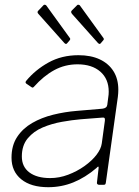

<svg xmlns="http://www.w3.org/2000/svg" viewBox="-20 -770 578 800"><path d="M382 -70Q335 -30 285.5 -10Q236 10 181 10Q109 10 68.5 -23Q28 -56 28 -113Q28 -164 51.5 -199.5Q75 -235 114 -257.5Q153 -280 201.5 -292Q250 -304 300 -308L406 -317Q425 -319 427 -333L431 -364Q432 -370 432.5 -376Q433 -382 433 -388Q433 -441 398 -471.5Q363 -502 303 -502Q251 -502 206.5 -478Q162 -454 121 -408Q118 -405 116 -405Q114 -405 111 -407L89 -422Q87 -424 86.5 -426.5Q86 -429 89 -433Q127 -479 182 -509.5Q237 -540 307 -540Q359 -540 396 -522.5Q433 -505 453 -473Q473 -441 473 -396Q473 -389 472.5 -381.5Q472 -374 471 -366L421 -9Q420 -3 418 -1.5Q416 0 411 0H393Q389 0 386 -2.5Q383 -5 384 -10L391 -71Q391 -81 382 -70ZM417 -267Q418 -275 415.5 -278Q413 -281 406 -280L316 -273Q281 -270 238.5 -262.5Q196 -255 158 -239Q120 -223 95.5 -193.5Q71 -164 71 -118Q71 -75 102.5 -51.5Q134 -28 189 -28Q227 -28 264 -42Q301 -56 332 -78Q364 -101 382.5 -125.5Q401 -150 404 -172ZM162 -749Q164 -751 168 -750Q172 -749 173 -747L270 -613Q272 -611 272.5 -608.5Q273 -606 271 -603L260 -590Q257 -586 254 -587Q251 -588 248 -591L141 -711Q133 -719 139 -725ZM302 -749Q304 -751 308 -750Q312 -749 313 -747L410 -613Q412 -611 412.5 -608Q413 -605 411 -603L400 -590Q397 -586 394 -587Q391 -588 388 -591L281 -711Q273 -720 279 -726Z"/></svg>

Font: Libre Franklin Thin Thin
Style: Italic
Weight: 250
Italic angle: -8°
Version: Version 3.000